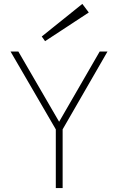

<svg xmlns="http://www.w3.org/2000/svg" viewBox="-20 -964 605 984"><path d="M266 0V-301L34 -700H74L283 -340L491 -700H531L301 -301V0ZM211 -753 194 -777 402 -944 435 -900Z"/></svg>

Font: Zen Kaku Gothic New Light
Style: Regular
Weight: 300
Designer: Yoshimichi Ohira
Foundry: Positype
Version: Version 1.002